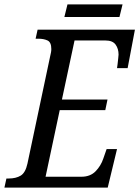

<svg xmlns="http://www.w3.org/2000/svg" viewBox="-38 -848 630 868"><path d="M-18 0 -9 -41H1Q34 -41 55.5 -54Q77 -67 86 -108L188 -590Q191 -603 192.5 -611Q194 -619 194 -626Q194 -657 177 -665Q160 -673 135 -673H123L132 -714H572L539 -540H491Q492 -544 493.5 -557.5Q495 -571 496.5 -584.5Q498 -598 498 -601Q498 -628 484.5 -646.5Q471 -665 439 -665H299L242 -398H448L438 -350H232L168 -49H330Q370 -49 394 -73.5Q418 -98 429 -131L444 -174H491L449 0ZM253 -771 267 -828H516L502 -771Z"/></svg>

Font: Noto Serif Condensed
Style: Italic
Weight: 400
Width: 3
Italic angle: -12°
Designer: Monotype Design Team
Foundry: Monotype Imaging Inc.
Version: Version 2.014; ttfautohint (v1.8.4.7-5d5b)